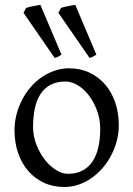

<svg xmlns="http://www.w3.org/2000/svg" viewBox="-20 -747 543 782"><path d="M388.2 -222.2Q388.2 -260.7 375.5 -295.7Q362.8 -330.6 342.8 -357.2Q322.8 -383.8 297.4 -399.4Q272 -415 247.1 -415Q210 -415 184.6 -400.9Q159.2 -386.7 143.8 -362.1Q128.4 -337.4 121.6 -303.7Q114.7 -270 114.7 -231Q114.7 -192.4 128.4 -157.5Q142.1 -122.6 162.8 -96.2Q183.6 -69.8 208.5 -54.4Q233.4 -39.1 255.9 -39.1Q290.5 -39.1 315.4 -52Q340.3 -64.9 356.4 -88.9Q372.6 -112.8 380.4 -146.5Q388.2 -180.2 388.2 -222.2ZM463.9 -236.8Q463.9 -204.1 455.6 -172.9Q447.3 -141.6 432.6 -113.8Q418 -85.9 397.5 -62.3Q377 -38.6 352.3 -21.5Q327.6 -4.4 299.8 5.1Q272 14.6 242.2 14.6Q195.8 14.6 158.4 -2.9Q121.1 -20.5 94.5 -51.3Q67.9 -82 53.5 -124.5Q39.1 -167 39.1 -216.8Q39.1 -249 47.1 -280.3Q55.2 -311.5 69.6 -339.6Q84 -367.7 104.2 -391.4Q124.5 -415 149.2 -432.1Q173.8 -449.2 202.4 -459Q231 -468.8 261.2 -468.8Q307.1 -468.8 344.5 -451.2Q381.8 -433.6 408.4 -402.6Q435.1 -371.6 449.5 -329.1Q463.9 -286.6 463.9 -236.8ZM75.7 -694.8 86.4 -714.8Q91.8 -716.8 99.1 -718.5Q106.4 -720.2 114.5 -721.9Q122.6 -723.6 130.6 -724.9Q138.7 -726.1 144.5 -727.1L230.5 -524.4Q221.7 -518.6 216.8 -515.9Q211.9 -513.2 202.6 -511.2ZM217.8 -694.8 228.5 -714.8Q233.4 -716.8 241 -718.5Q248.5 -720.2 256.6 -721.9Q264.6 -723.6 272.7 -724.9Q280.8 -726.1 286.6 -727.1L372.6 -524.4Q362.8 -518.6 357.9 -515.9Q353 -513.2 344.7 -511.2Z"/></svg>

Font: Gentium Plus
Style: Regular
Weight: 400
Designer: J. Victor Gaultney, Annie Olsen, Iska Routamaa
Foundry: SIL International
Version: Version 1.510